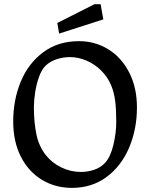

<svg xmlns="http://www.w3.org/2000/svg" viewBox="-20 -892 726 929"><path d="M362.8 -692.9Q439 -692.9 502.9 -654.1Q566.9 -615.2 604.7 -542.2Q642.6 -469.2 642.6 -372.1Q642.6 -266.6 604.7 -177.5Q566.9 -88.4 495.6 -35.6Q424.3 17.1 328.1 17.1Q248 17.1 183.3 -21.7Q118.7 -60.5 81.3 -133.3Q43.9 -206.1 43.9 -304.2Q43.9 -409.2 80.8 -497.8Q117.7 -586.4 189.7 -639.6Q261.7 -692.9 362.8 -692.9ZM371.1 -60.1Q404.8 -60.1 435.8 -70.6Q466.8 -81.1 488.3 -104Q514.6 -132.3 528.6 -190.9Q542.5 -249.5 542.5 -300.8Q542.5 -361.3 537.4 -403.1Q532.2 -444.8 517.6 -479.5Q500.5 -520 469.5 -550.8Q438.5 -581.5 398.9 -598.6Q359.4 -615.7 317.9 -615.7Q285.6 -615.7 254.2 -605.5Q222.7 -595.2 200.7 -574.2Q181.6 -555.7 168.9 -520.3Q156.2 -484.9 150.1 -445.3Q144 -405.8 144 -373.5Q144 -300.3 156.2 -241.7Q168.5 -183.1 202.1 -141.1Q231.9 -103.5 276.9 -81.8Q321.8 -60.1 371.1 -60.1ZM257.3 -780.8 437 -871.6H466.8L480 -798.3L266.1 -729.5Z"/></svg>

Font: Vesper Libre
Style: Regular
Weight: 400
Designer: Robert Keller & Kimya Gandhi
Foundry: Mota Italic
Version: Version 1.058